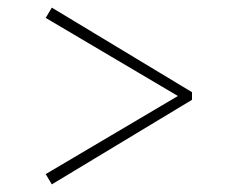

<svg xmlns="http://www.w3.org/2000/svg" viewBox="-20 -530 610 504"><path d="M116 -46 100 -73 447 -278 100 -483 116 -510 484 -288V-268Z"/></svg>

Font: Chonburi
Style: Regular
Weight: 400
Designer: Thanarat Vachiruckul and Stawix Ruecha
Foundry: Cadson Demak & Katatrad
Version: Version 1.000